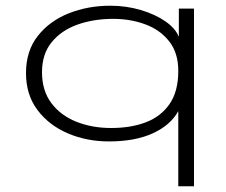

<svg xmlns="http://www.w3.org/2000/svg" viewBox="-20 -485 790 672"><path d="M604 167V-96Q577 -47 515 -18.5Q453 10 361 10Q284 10 218 -18Q152 -46 111.5 -99.5Q71 -153 71 -229Q71 -307 112.5 -359.5Q154 -412 221 -438.5Q288 -465 366 -465Q422 -465 472.5 -450Q523 -435 558.5 -410.5Q594 -386 606 -356V-455H659V167ZM369 -37Q438 -37 490.5 -57Q543 -77 573.5 -121Q604 -165 604 -237Q604 -300 572 -340.5Q540 -381 488 -400Q436 -419 376 -419Q308 -419 251.5 -399Q195 -379 161 -337.5Q127 -296 127 -232Q127 -168 159.5 -124.5Q192 -81 247 -59Q302 -37 369 -37Z"/></svg>

Font: Inconsolata ExtraExpanded Light
Style: Regular
Weight: 300
Width: 8
Monospace: yes
Designer: Raph Levien, Cyreal, Brenton Simpson
Foundry: Raph Levien, Cyreal, Google
Version: Version 3.001; ttfautohint (v1.8.2.53-6de2)